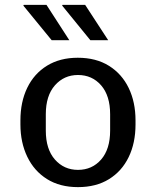

<svg xmlns="http://www.w3.org/2000/svg" viewBox="-20 -758 640 788"><path d="M300 10Q225.8 10 172.9 -23.1Q120 -56.2 91.9 -114.8Q63.8 -173.2 63.8 -247.2V-263.8Q63.8 -339.8 91.9 -397.8Q120 -455.8 173 -488.4Q226 -521 299.2 -521Q374.2 -521 427.2 -487.9Q480.2 -454.8 508.2 -396.8Q536.2 -338.8 536.2 -263.8V-247.2Q536.2 -171.2 508.1 -113.2Q480 -55.2 427.1 -22.6Q374.2 10 300 10ZM300 -60.8Q358 -60.8 395 -103.2Q432 -145.8 432 -221.8V-289.2Q432 -365.2 395 -407.8Q358 -450.2 300 -450.2Q242.8 -450.2 205.4 -407.8Q168 -365.2 168 -289.2V-221.8Q168 -145.8 205.4 -103.2Q242.8 -60.8 300 -60.8ZM350.8 -593 235.2 -735 236.2 -738H329.5L424 -593ZM192 -593 75.8 -735 77.5 -738H170.8L264.5 -593Z"/></svg>

Font: Chivo Mono Medium
Style: Regular
Weight: 500
Monospace: yes
Designer: Hector Gatti
Foundry: Omnibus-Type
Version: Version 1.008